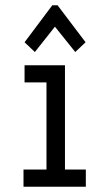

<svg xmlns="http://www.w3.org/2000/svg" viewBox="-20 -707 415 727"><path d="M69 0V-65H156V-395H73V-460H226V-65H305V0ZM112 -510 73 -547 178 -687H198L304 -547L265 -510L188 -606Z"/></svg>

Font: Inconsolata Condensed Medium
Style: Regular
Weight: 500
Width: 3
Monospace: yes
Designer: Raph Levien, Cyreal, Brenton Simpson
Foundry: Raph Levien, Cyreal, Google
Version: Version 3.100; ttfautohint (v1.8.4.7-5d5b)